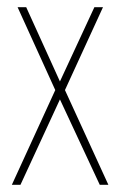

<svg xmlns="http://www.w3.org/2000/svg" viewBox="-20 -515 335 535"><path d="M13 0 134 -264 29 -495H53L147 -288L243 -495H267L161 -264L282 0H258L147 -238L37 0Z"/></svg>

Font: Alumni Sans Thin Thin
Style: Regular
Weight: 250
Version: Version 1.018